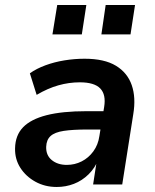

<svg xmlns="http://www.w3.org/2000/svg" viewBox="-20 -735 619 765"><path d="M206 10Q159 10 121 -11Q83 -32 61 -66.5Q39 -101 40 -144Q41 -196 72 -228Q103 -260 165.5 -276Q228 -292 325 -292H404L393 -219H329Q270 -219 234 -213.5Q198 -208 181.5 -193Q165 -178 164 -150Q163 -116 186.5 -97Q210 -78 246 -78Q278 -78 305.5 -92Q333 -106 352 -132Q371 -158 376 -193L395 -309Q403 -358 379.5 -382.5Q356 -407 298 -407Q255 -407 212.5 -395Q170 -383 126 -357L99 -443Q126 -462 161.5 -475Q197 -488 237 -494.5Q277 -501 317 -501Q396 -501 442 -473Q488 -445 505 -395.5Q522 -346 511 -280L467 0H351L367 -104H374Q359 -66 333 -40.5Q307 -15 274.5 -2.5Q242 10 206 10ZM384 -598 401 -715H518L500 -598ZM189 -598 208 -715H324L306 -598Z"/></svg>

Font: Nunito Sans 11pt
Style: Bold Italic
Weight: 700
Italic angle: -9°
Version: Version 3.101;gftools[0.9.27]